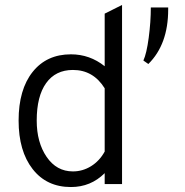

<svg xmlns="http://www.w3.org/2000/svg" viewBox="-20 -742 745 774"><path d="M266 12Q168 12 111.5 -60.5Q55 -133 55 -256Q55 -381 111.5 -452Q168 -523 266 -523Q342 -523 402 -475V-687L472 -722V0H402V-44Q346 12 266 12ZM658 -712V-704Q658 -563 578 -484L558 -498Q571 -526 579.5 -590Q588 -654 588 -712ZM274 -51Q313 -51 347 -72Q381 -93 402 -131V-386Q356 -460 274 -460Q204 -460 166 -407Q128 -354 128 -256Q128 -168 168 -109.5Q208 -51 274 -51Z"/></svg>

Font: Overpass Light
Style: Regular
Weight: 300
Designer: Delve Withrington, Thomas Jockin
Foundry: Delve Fonts
Version: Version 3.000;DELV;Overpass